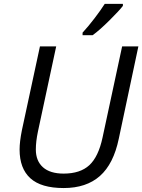

<svg xmlns="http://www.w3.org/2000/svg" viewBox="-20 -951 727 981"><path d="M401.9 -771V-784.2Q431.2 -815.9 462.9 -857.4Q494.6 -898.9 515.1 -931.2H607.9V-920.9Q591.3 -898.9 540.5 -848.1Q489.7 -797.4 453.1 -771ZM80.1 -187Q80.1 -226.6 91.8 -285.2L184.1 -713.9H267.1L173.8 -278.8Q163.1 -228 163.1 -187Q163.1 -128.9 199.5 -96.4Q235.8 -64 305.2 -64Q389.6 -64 436.3 -106.9Q482.9 -149.9 503.9 -248L604 -713.9H687L586.9 -242.2Q560.1 -113.3 490.5 -51.8Q420.9 9.8 305.4 9.8Q189.9 9.8 135 -40.3Q80.1 -90.3 80.1 -187Z"/></svg>

Font: Open Sans Hebrew
Style: Italic
Weight: 400
Italic angle: -12°
Foundry: Ascender Corporation, Yanek Iontef
Version: Version 2.001;PS 002.001;hotconv 1.0.70;makeotf.lib2.5.58329